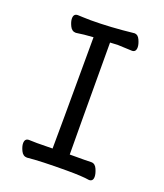

<svg xmlns="http://www.w3.org/2000/svg" viewBox="-133 -795 767 897"><g transform="rotate(20 250.0 -347.0)"><path d="M107 12Q87 12 77 -9Q67 -30 67 -45Q67 -69 88 -69L128 -68L205 -69Q206 -107 207 -623Q159 -620 122 -614Q102 -614 92 -635Q82 -656 82 -671Q82 -695 103 -695Q110 -695 128.5 -694Q147 -693 167 -693Q264 -693 381 -706Q398 -706 407.5 -685Q417 -664 417 -649Q417 -625 397 -625Q340 -628 325 -628L288 -626Q289 -152 290 -70Q384 -70 397 -71Q416 -71 425.5 -49Q435 -27 435 -12Q435 11 415 11Q380 5 304 5Q172 5 107 12Z"/></g></svg>

Font: LXGW WenKai Mono Medium
Style: Regular
Weight: 500
Monospace: yes
Designer: LXGW / Fontworks Inc.
Foundry: LXGW / Fontworks Inc.
Version: Version 1.520; June 14, 2025